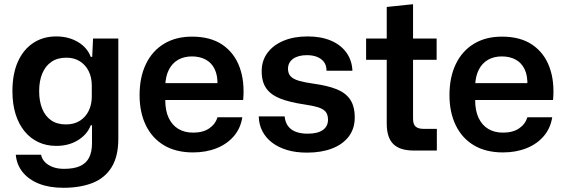

<svg xmlns="http://www.w3.org/2000/svg" viewBox="-20 -715 2682 912"><path d="M281 177Q214 177 165 157.5Q116 138 87.5 102.5Q59 67 55 20H175Q179 40 193.5 55Q208 70 231 78.5Q254 87 284 87Q332 87 361 73.5Q390 60 403.5 33Q417 6 417 -34V-120H411Q395 -77 351 -49.5Q307 -22 247 -22Q200 -22 162 -40Q124 -58 96.5 -91.5Q69 -125 54 -173Q39 -221 39 -282Q39 -364 65 -422Q91 -480 138 -511Q185 -542 247 -542Q305 -542 349.5 -516Q394 -490 411 -445H418L422 -532H542V-56Q542 28 510 79.5Q478 131 419.5 154Q361 177 281 177ZM293 -124Q333 -124 360.5 -142Q388 -160 402 -190Q416 -220 416 -256V-308Q416 -347 401.5 -376.5Q387 -406 360 -423.5Q333 -441 295 -441Q253 -441 224.5 -421.5Q196 -402 181 -366.5Q166 -331 166 -282Q166 -234 180.5 -198.5Q195 -163 223 -143.5Q251 -124 293 -124Z M897 9Q816 9 759.5 -24.5Q703 -58 673 -119.5Q643 -181 643 -263Q643 -348 673 -410.5Q703 -473 759 -507Q815 -541 892 -541Q980 -541 1036.5 -502.5Q1093 -464 1118 -396Q1143 -328 1135 -240H765Q765 -189 781.5 -154.5Q798 -120 827.5 -102.5Q857 -85 897 -85Q944 -85 973.5 -105Q1003 -125 1013 -158H1131Q1123 -106 1091 -68.5Q1059 -31 1009 -11Q959 9 897 9ZM765 -307 754 -320H1025L1013 -306Q1015 -355 1000 -386Q985 -417 957 -432Q929 -447 892 -447Q854 -447 826 -431Q798 -415 782 -383.5Q766 -352 765 -307Z M1438 10Q1385 10 1343.5 -2.5Q1302 -15 1272.5 -37.5Q1243 -60 1226.5 -91.5Q1210 -123 1209 -162H1332Q1335 -133 1349 -115Q1363 -97 1386.5 -88.5Q1410 -80 1441 -80Q1489 -80 1513.5 -97.5Q1538 -115 1538 -146Q1538 -171 1526.5 -184.5Q1515 -198 1490.5 -205.5Q1466 -213 1425 -219Q1357 -229 1312 -246.5Q1267 -264 1245 -295Q1223 -326 1223 -377Q1223 -427 1250.5 -464Q1278 -501 1327 -521.5Q1376 -542 1441 -542Q1505 -542 1552 -522Q1599 -502 1625.5 -465Q1652 -428 1654 -379H1531Q1531 -405 1518.5 -421Q1506 -437 1485.5 -445Q1465 -453 1438 -453Q1396 -453 1372 -435.5Q1348 -418 1348 -388Q1348 -366 1360.5 -352.5Q1373 -339 1401 -331Q1429 -323 1473 -317Q1537 -308 1579.5 -291Q1622 -274 1643.5 -242Q1665 -210 1665 -157Q1665 -104 1636.5 -66.5Q1608 -29 1557 -9.5Q1506 10 1438 10Z M1944 0Q1880 0 1848.5 -30.5Q1817 -61 1817 -128V-431H1719V-532H1817V-682L1942 -695V-532H2054V-431H1942V-151Q1942 -124 1954.5 -113.5Q1967 -103 1991 -103H2055V0Z M2369 9Q2288 9 2231.5 -24.5Q2175 -58 2145 -119.5Q2115 -181 2115 -263Q2115 -348 2145 -410.5Q2175 -473 2231 -507Q2287 -541 2364 -541Q2452 -541 2508.5 -502.5Q2565 -464 2590 -396Q2615 -328 2607 -240H2237Q2237 -189 2253.5 -154.5Q2270 -120 2299.5 -102.5Q2329 -85 2369 -85Q2416 -85 2445.5 -105Q2475 -125 2485 -158H2603Q2595 -106 2563 -68.5Q2531 -31 2481 -11Q2431 9 2369 9ZM2237 -307 2226 -320H2497L2485 -306Q2487 -355 2472 -386Q2457 -417 2429 -432Q2401 -447 2364 -447Q2326 -447 2298 -431Q2270 -415 2254 -383.5Q2238 -352 2237 -307Z"/></svg>

Font: Mona Sans ExtraLight SemiBold
Style: Regular
Weight: 600
Version: Version 2.000